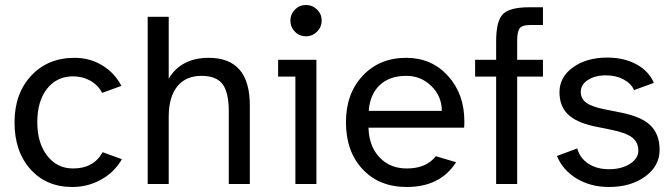

<svg xmlns="http://www.w3.org/2000/svg" viewBox="-20 -735 2685 767"><path d="M467 -99Q437 -47 384 -17.5Q331 12 269 12Q165 12 101.5 -59Q38 -130 38 -246Q38 -361 104.5 -432.5Q171 -504 278 -504Q338 -504 387.5 -474.5Q437 -445 465 -392L388 -364Q372 -395 341 -412.5Q310 -430 272 -430Q207 -430 168 -380.5Q129 -331 129 -247Q129 -164 168.5 -113Q208 -62 272 -62Q354 -62 390 -127Z M785 -432Q722 -432 688 -389.5Q654 -347 654 -269V0H570V-668H654V-421Q704 -504 814 -504Q978 -504 978 -314V0H894V-289Q894 -366 869 -399Q844 -432 785 -432Z M1140 -653Q1140 -678 1158 -696.5Q1176 -715 1202 -715Q1228 -715 1246.5 -697Q1265 -679 1265 -653Q1265 -627 1246.5 -608.5Q1228 -590 1202 -590Q1176 -590 1158 -608.5Q1140 -627 1140 -653ZM1160 0V-429H1091V-496H1244V0Z M1745 -292Q1745 -350 1703.5 -391Q1662 -432 1603 -432Q1537 -432 1497.5 -395.5Q1458 -359 1453 -292ZM1802 -87Q1739 12 1605 12Q1495 12 1428.5 -59Q1362 -130 1362 -247Q1362 -361 1429 -432.5Q1496 -504 1603 -504Q1704 -504 1769.5 -432Q1835 -360 1835 -250Q1835 -232 1834 -225H1452Q1454 -151 1496 -106.5Q1538 -62 1605 -62Q1683 -62 1721 -111Z M2097 -635Q2066 -635 2056 -622Q2046 -609 2046 -571V-496H2149V-429H2046V0H1962V-429H1878V-496H1962V-570Q1962 -651 1989 -678.5Q2016 -706 2095 -706H2149V-635Z M2615 -136Q2615 -72 2557.5 -30Q2500 12 2413 12Q2340 12 2284 -21.5Q2228 -55 2205 -112L2286 -142Q2296 -104 2330 -81.5Q2364 -59 2413 -59Q2463 -59 2496.5 -80.5Q2530 -102 2530 -133Q2530 -167 2505 -186Q2480 -205 2420 -217L2351 -231Q2280 -247 2247.5 -279.5Q2215 -312 2215 -367Q2215 -427 2269 -466Q2323 -505 2406 -505Q2473 -505 2522.5 -478Q2572 -451 2592 -404L2513 -375Q2501 -402 2470.5 -418Q2440 -434 2400 -434Q2357 -434 2328.5 -415.5Q2300 -397 2300 -368Q2300 -341 2321.5 -325Q2343 -309 2392 -299L2457 -286Q2541 -270 2578 -234.5Q2615 -199 2615 -136Z"/></svg>

Font: Atkinson Hyperlegible Pro
Style: Regular
Weight: 400
Designer: Elliott Scott, Megan Eiswerth, Linus Boman, Theodore Petrosky, Jacob Perez
Foundry: Braille Institute
Version: Version 1.5.1